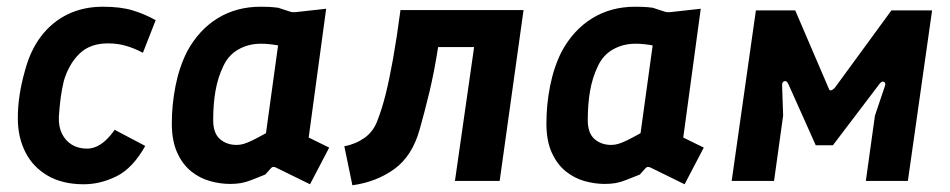

<svg xmlns="http://www.w3.org/2000/svg" viewBox="-20 -538 2826 571"><path d="M229 10Q166 10 122 -15.5Q78 -41 55.5 -85.5Q33 -130 33 -186Q33 -222 38.5 -257Q44 -292 54 -327Q70 -388 102.5 -430.5Q135 -473 181.5 -495.5Q228 -518 286 -518Q339 -518 375 -507Q411 -496 443 -478L405 -381Q383 -393 357 -401Q331 -409 301 -409Q248 -409 216.5 -378.5Q185 -348 170 -298Q164 -274 160.5 -247.5Q157 -221 155 -190Q154 -161 164.5 -140Q175 -119 194 -107.5Q213 -96 239 -96Q252 -96 265.5 -101.5Q279 -107 293 -119.5Q307 -132 321 -152L412 -104Q375 -38 327 -14Q279 10 229 10Z M664 9Q635 9 604.5 0.5Q574 -8 548.5 -28.5Q523 -49 507 -84Q491 -119 491 -171Q491 -227 502 -282.5Q513 -338 536 -384Q571 -449 627 -483.5Q683 -518 755 -518Q767 -518 779 -517.5Q791 -517 807 -515L844 -503Q850 -501 860 -502L950 -512L898 -129L959 -99L902 10L800 -40Q791 -44 786 -38L769 -19Q744 -9 727.5 -2.5Q711 4 696.5 6.5Q682 9 664 9ZM684 -107Q694 -107 704.5 -110Q715 -113 730.5 -120.5Q746 -128 771 -142L807 -403Q779 -408 756 -408Q719 -408 689 -391Q659 -374 644 -341Q628 -308 621 -268.5Q614 -229 614 -181Q614 -142 634 -124.5Q654 -107 684 -107Z M1028 13 1004 -103Q1037 -109 1064 -128Q1091 -147 1103 -181Q1116 -214 1127 -258Q1138 -302 1149 -363.5Q1160 -425 1171 -508H1537L1466 0H1333L1390 -398H1283Q1271 -322 1256.5 -262Q1242 -202 1228 -153Q1206 -74 1153 -35.5Q1100 3 1028 13Z M1778 9Q1749 9 1718.5 0.5Q1688 -8 1662.5 -28.5Q1637 -49 1621 -84Q1605 -119 1605 -171Q1605 -227 1616 -282.5Q1627 -338 1650 -384Q1685 -449 1741 -483.5Q1797 -518 1869 -518Q1881 -518 1893 -517.5Q1905 -517 1921 -515L1958 -503Q1964 -501 1974 -502L2064 -512L2012 -129L2073 -99L2016 10L1914 -40Q1905 -44 1900 -38L1883 -19Q1858 -9 1841.5 -2.5Q1825 4 1810.5 6.5Q1796 9 1778 9ZM1798 -107Q1808 -107 1818.5 -110Q1829 -113 1844.5 -120.5Q1860 -128 1885 -142L1921 -403Q1893 -408 1870 -408Q1833 -408 1803 -391Q1773 -374 1758 -341Q1742 -308 1735 -268.5Q1728 -229 1728 -181Q1728 -142 1748 -124.5Q1768 -107 1798 -107Z M2156 0 2228 -507H2345L2445 -274Q2447 -267 2453.5 -270Q2460 -273 2465 -280L2631 -507H2752L2680 0H2555L2582 -194L2612 -283Q2615 -291 2609 -294.5Q2603 -298 2596 -289L2457 -106H2406L2325 -287Q2320 -299 2312.5 -296.5Q2305 -294 2306 -283L2309 -194L2282 0Z"/></svg>

Font: Finlandica SemiBold
Style: Italic
Weight: 600
Italic angle: -8°
Designer: Niklas Ekholm, Juho Hiilivirta, Jaakko Suomalainen
Foundry: Helsinki Type Studio
Version: Version 1.063